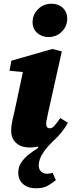

<svg xmlns="http://www.w3.org/2000/svg" viewBox="-20 -779 386 1031"><path d="M173 232Q129 232 103.5 209Q78 186 78 148Q78 119 92.5 96Q107 73 131.5 53Q156 33 185 15V8Q178 9 166 11Q154 13 139 13Q94 13 67 -11Q40 -35 40 -77Q40 -104 48 -138.5Q56 -173 63 -205L109 -421L149 -388L31 -399L41 -453L261 -516L312 -503L237 -167Q234 -150 231 -137Q228 -124 228 -113Q228 -102 233 -96Q238 -90 248 -90Q260 -90 272 -103.5Q284 -117 304 -145L345 -120Q330 -93 310 -68Q290 -43 263 -19Q238 5 221.5 27Q205 49 196.5 69.5Q188 90 188 110Q188 130 200.5 142Q213 154 234 154Q241 154 248.5 152.5Q256 151 262 148L280 188Q262 203 238 217.5Q214 232 173 232ZM240 -580Q205 -580 180 -602Q155 -624 155 -660Q155 -701 184.5 -730Q214 -759 256 -759Q294 -759 317.5 -736.5Q341 -714 341 -679Q341 -638 312 -609Q283 -580 240 -580Z"/></svg>

Font: Source Serif 4 Black
Style: Italic
Weight: 900
Italic angle: -12°
Designer: Frank Grießhammer
Foundry: Adobe Systems Incorporated
Version: Version 4.004;hotconv 1.0.116;makeotfexe 2.5.65601